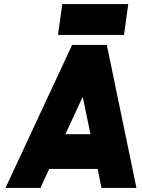

<svg xmlns="http://www.w3.org/2000/svg" viewBox="-20 -920 694 940"><path d="M264 -749H587L608 -900H285ZM300 -263 385 -446 423 -263ZM221 -93H458L477 0H648L503 -700H333L7 0H178Z"/></svg>

Font: Unageo
Style: Black-Italic
Weight: 900
Designer: Richard Sepsi
Foundry: Richard Sepsi
Version: Version 2.000